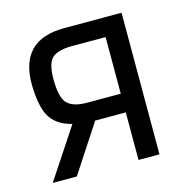

<svg xmlns="http://www.w3.org/2000/svg" viewBox="-81 -578 638 655"><g transform="rotate(-15 238.0 -250.0)"><path d="M27 0 144 -177Q88 -191 66 -231Q47 -266 45 -338Q42 -500 201 -500H404V0H330V-168H222L112 0ZM330 -234V-434H211Q156 -434 137 -411Q120 -390 121 -335Q122 -279 139 -258Q159 -234 211 -234Z"/></g></svg>

Font: Titillium Web[RUS by Daymarius]
Style: Regular
Weight: 400
Designer: Cyrillization by Daymarius
Foundry: Cyrillization by Daymarius
Version: Version 1.002 September 11, 2018